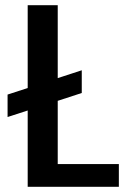

<svg xmlns="http://www.w3.org/2000/svg" viewBox="-20 -715 484 735"><path d="M201 -87C201 -87 201 -329 201 -329C201 -329 293 -359 293 -359C293 -359 293 -446 293 -446C293 -446 201 -416 201 -416C201 -416 201 -695 201 -695C201 -695 86 -695 86 -695C86 -695 86 -378 86 -378C86 -378 9 -353 9 -353C9 -353 9 -267 9 -267C9 -267 86 -292 86 -292C86 -292 86 0 86 0C86 0 435 0 435 0C435 0 435 -87 435 -87C435 -87 201 -87 201 -87Z"/></svg>

Font: Girnar Poppins
Style: Medium
Weight: 500
Designer: Ninad Kale (Devanagari), Jonny Pinhorn (Latin)
Foundry: Indian Type Foundry
Version: ""